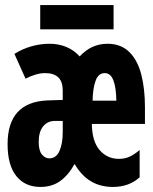

<svg xmlns="http://www.w3.org/2000/svg" viewBox="-20 -729 603 759"><path d="M140 10Q79 10 44.5 -33Q10 -76 10 -159Q10 -325 167 -332L228 -334V-372Q228 -440 158 -440Q124 -440 81 -418L37 -516Q69 -536 104.5 -546Q140 -556 175 -556Q249 -556 295 -506Q341 -556 405 -556Q458 -556 491 -523.5Q524 -491 538.5 -434.5Q553 -378 553 -306V-239H343Q344 -170 374 -135.5Q404 -101 450 -101Q474 -101 493 -110Q512 -119 532 -136V-28Q490 10 426 10Q327 10 275 -81Q250 -36 217.5 -13Q185 10 140 10ZM440 -331Q439 -384 428 -412Q417 -440 394 -440Q369 -440 358 -410Q347 -380 346 -331ZM175 -103Q202 -103 215 -132Q228 -161 228 -207V-251H197Q168 -251 150.5 -229.5Q133 -208 133 -168Q133 -134 145.5 -118.5Q158 -103 175 -103ZM139 -613V-709H429V-613Z"/></svg>

Font: Noto Sans Mono SemiCondensed
Style: Bold
Weight: 700
Width: 4
Designer: Monotype Design Team
Foundry: Monotype Imaging Inc.
Version: Version 2.014